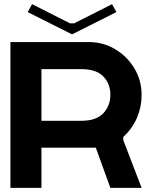

<svg xmlns="http://www.w3.org/2000/svg" viewBox="-20 -902 730 922"><path d="M30 0V-700H406Q476 -700 533.5 -665.5Q591 -631 625.5 -573.5Q660 -516 660 -446Q660 -389 638 -337Q616 -285 572 -244V-229L660 0H510L440 -193H179V0ZM179 -322H371Q442 -322 476 -358Q510 -394 510 -447Q510 -500 476 -535Q442 -570 371 -570H179ZM134 -882 316 -790H336L518 -882L539 -844L326 -737L113 -844Z"/></svg>

Font: Vina Sans
Style: Regular
Weight: 400
Designer: Andree Nguyen
Foundry: Nguyen Type Foundry
Version: Version 1.002; ttfautohint (v1.8.4.7-5d5b);gftools[0.9.28]